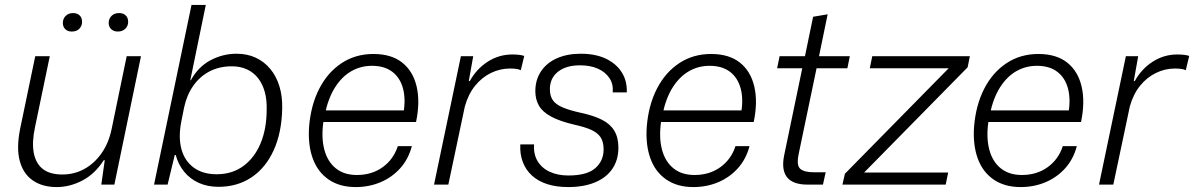

<svg xmlns="http://www.w3.org/2000/svg" viewBox="-20 -749 4845 779"><path d="M210 10Q152 10 113 -17Q74 -44 60 -96.5Q46 -149 62 -228L123 -521H182L122 -233Q109 -172 117 -129Q125 -86 153.5 -63.5Q182 -41 233 -41Q281 -41 321.5 -63Q362 -85 391.5 -126.5Q421 -168 433 -226L494 -521H552L444 0H391L405 -99H401Q365 -43 314 -16.5Q263 10 210 10ZM458 -621Q442 -621 431.5 -630.5Q421 -640 421 -656Q421 -673 432.5 -684.5Q444 -696 463 -696Q480 -696 490 -686.5Q500 -677 500 -660Q500 -644 488.5 -632.5Q477 -621 458 -621ZM271 -621Q255 -621 245 -630.5Q235 -640 235 -656Q235 -673 246.5 -684.5Q258 -696 277 -696Q293 -696 303 -686.5Q313 -677 313 -660Q313 -644 302 -632.5Q291 -621 271 -621Z M866 9Q822 9 786.5 -7Q751 -23 727 -52.5Q703 -82 693 -120H689L660 0H605L757 -729H815L752 -423H754Q784 -478 834 -504.5Q884 -531 940 -531Q983 -531 1017.5 -515Q1052 -499 1076.5 -469.5Q1101 -440 1113.5 -399.5Q1126 -359 1125 -309Q1123 -211 1090.5 -139.5Q1058 -68 1000.5 -29.5Q943 9 866 9ZM859 -42Q922 -42 967.5 -75.5Q1013 -109 1037.5 -168Q1062 -227 1062 -305Q1063 -345 1054 -377Q1045 -409 1027 -432Q1009 -455 982 -467.5Q955 -480 921 -480Q870 -480 830.5 -459.5Q791 -439 764.5 -401.5Q738 -364 727 -313L716 -258Q703 -193 716 -144.5Q729 -96 766 -69Q803 -42 859 -42Z M1423 10Q1358 10 1313.5 -20.5Q1269 -51 1249 -106Q1229 -161 1234 -234Q1241 -322 1275 -388.5Q1309 -455 1365.5 -492.5Q1422 -530 1495 -530Q1568 -530 1612 -495Q1656 -460 1670.5 -397.5Q1685 -335 1668 -254H1292Q1283 -190 1296 -141.5Q1309 -93 1342.5 -66Q1376 -39 1428 -39Q1489 -39 1533 -71Q1577 -103 1594 -156H1651Q1637 -103 1603.5 -66Q1570 -29 1523.5 -9.5Q1477 10 1423 10ZM1298 -285 1286 -301H1630L1616 -285Q1627 -344 1615.5 -388.5Q1604 -433 1572 -457.5Q1540 -482 1489 -482Q1444 -482 1406 -460.5Q1368 -439 1340 -395.5Q1312 -352 1298 -285Z M1741 0 1850 -521H1900L1882 -420H1886Q1913 -469 1958.5 -498.5Q2004 -528 2059 -528Q2074 -528 2086.5 -526.5Q2099 -525 2107 -522L2093 -464Q2086 -468 2074 -469.5Q2062 -471 2049 -471Q2009 -471 1972 -453Q1935 -435 1907.5 -401Q1880 -367 1866 -317L1799 0Z M2285 10Q2237 10 2200 -2Q2163 -14 2138 -37Q2113 -60 2101 -92Q2089 -124 2091 -163H2147Q2144 -124 2161 -95.5Q2178 -67 2210.5 -52Q2243 -37 2286 -37Q2361 -37 2395 -66.5Q2429 -96 2429 -143Q2429 -174 2416.5 -192.5Q2404 -211 2378 -222.5Q2352 -234 2311 -243Q2251 -257 2216 -276Q2181 -295 2166.5 -320.5Q2152 -346 2152 -379Q2152 -425 2175 -459.5Q2198 -494 2239.5 -512.5Q2281 -531 2336 -531Q2395 -531 2437 -511.5Q2479 -492 2502 -456.5Q2525 -421 2523 -374H2466Q2469 -408 2452.5 -432.5Q2436 -457 2405.5 -470.5Q2375 -484 2333 -484Q2277 -484 2244 -458Q2211 -432 2211 -387Q2211 -360 2223 -342.5Q2235 -325 2263.5 -313Q2292 -301 2338 -291Q2389 -280 2422.5 -263Q2456 -246 2472.5 -218.5Q2489 -191 2489 -150Q2489 -100 2464.5 -64Q2440 -28 2394 -9Q2348 10 2285 10Z M2793 10Q2728 10 2683.5 -20.5Q2639 -51 2619 -106Q2599 -161 2604 -234Q2611 -322 2645 -388.5Q2679 -455 2735.5 -492.5Q2792 -530 2865 -530Q2938 -530 2982 -495Q3026 -460 3040.5 -397.5Q3055 -335 3038 -254H2662Q2653 -190 2666 -141.5Q2679 -93 2712.5 -66Q2746 -39 2798 -39Q2859 -39 2903 -71Q2947 -103 2964 -156H3021Q3007 -103 2973.5 -66Q2940 -29 2893.5 -9.5Q2847 10 2793 10ZM2668 -285 2656 -301H3000L2986 -285Q2997 -344 2985.5 -388.5Q2974 -433 2942 -457.5Q2910 -482 2859 -482Q2814 -482 2776 -460.5Q2738 -439 2710 -395.5Q2682 -352 2668 -285Z M3256 0Q3198 0 3174 -29Q3150 -58 3161 -116L3235 -472H3133L3143 -521H3246L3279 -681L3338 -691L3303 -521H3428L3418 -472H3293L3220 -122Q3211 -77 3227.5 -63.5Q3244 -50 3282 -50H3330L3319 0Z M3398 0 3408 -44 3829 -472H3509L3519 -521H3915L3906 -476L3486 -49H3827L3817 0Z M4121 10Q4056 10 4011.5 -20.5Q3967 -51 3947 -106Q3927 -161 3932 -234Q3939 -322 3973 -388.5Q4007 -455 4063.5 -492.5Q4120 -530 4193 -530Q4266 -530 4310 -495Q4354 -460 4368.5 -397.5Q4383 -335 4366 -254H3990Q3981 -190 3994 -141.5Q4007 -93 4040.5 -66Q4074 -39 4126 -39Q4187 -39 4231 -71Q4275 -103 4292 -156H4349Q4335 -103 4301.5 -66Q4268 -29 4221.5 -9.5Q4175 10 4121 10ZM3996 -285 3984 -301H4328L4314 -285Q4325 -344 4313.5 -388.5Q4302 -433 4270 -457.5Q4238 -482 4187 -482Q4142 -482 4104 -460.5Q4066 -439 4038 -395.5Q4010 -352 3996 -285Z M4439 0 4548 -521H4598L4580 -420H4584Q4611 -469 4656.5 -498.5Q4702 -528 4757 -528Q4772 -528 4784.5 -526.5Q4797 -525 4805 -522L4791 -464Q4784 -468 4772 -469.5Q4760 -471 4747 -471Q4707 -471 4670 -453Q4633 -435 4605.5 -401Q4578 -367 4564 -317L4497 0Z"/></svg>

Font: Mona Sans ExtraLight Light
Style: Italic
Weight: 300
Italic angle: -11.6951°
Version: Version 2.000